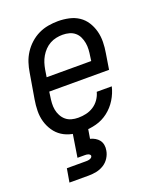

<svg xmlns="http://www.w3.org/2000/svg" viewBox="-140 -626 780 935"><g transform="rotate(-20 250.0 -159.0)"><path d="M206 8Q177 8 149 2Q121 -4 98.5 -18.5Q76 -33 60.5 -56Q45 -79 37.5 -105.5Q30 -132 30.5 -161Q31 -190 36 -219L58 -349Q62 -375 70 -399.5Q78 -424 92.5 -446.5Q107 -469 127.5 -487.5Q148 -506 172 -517.5Q196 -529 222 -533.5Q248 -538 273 -538Q301 -538 329 -532Q357 -526 379.5 -511Q402 -496 416.5 -473Q431 -450 438 -423.5Q445 -397 444.5 -368Q444 -339 439 -311L426 -230H116L113 -208Q110 -190 109 -172.5Q108 -155 111 -138.5Q114 -122 122 -107Q130 -92 142.5 -81.5Q155 -71 171.5 -66.5Q188 -62 206 -62Q226 -62 246.5 -66.5Q267 -71 285 -82.5Q303 -94 315.5 -112Q328 -130 333 -150H411Q403 -116 384 -85Q365 -54 336.5 -32Q308 -10 274 -1Q240 8 206 8ZM128 -300H359L362 -322Q365 -340 366 -357.5Q367 -375 364 -391.5Q361 -408 354 -423Q347 -438 334.5 -448.5Q322 -459 305.5 -463.5Q289 -468 271 -468Q255 -468 238 -464.5Q221 -461 205.5 -452.5Q190 -444 177.5 -431Q165 -418 156 -402.5Q147 -387 142 -371Q137 -355 134 -338ZM57 220 69 150H169Q174 150 178.5 149.5Q183 149 187.5 147.5Q192 146 196 143Q200 140 201 135Q202 131 198.5 127.5Q195 124 191 122.5Q187 121 182.5 120.5Q178 120 174 120H135L154 0H233L224 54Q237 57 249 64Q261 71 269 81.5Q277 92 279.5 106Q282 120 279 135Q276 154 264.5 172Q253 190 235 201Q217 212 197 216Q177 220 157 220Z"/></g></svg>

Font: Iosevka Curly Oblique
Style: Regular
Weight: 400
Italic angle: -9°
Monospace: yes
Designer: Belleve Invis
Foundry: Belleve Invis
Version: Version 11.1.0; ttfautohint (v1.8.3)